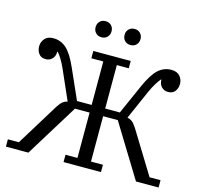

<svg xmlns="http://www.w3.org/2000/svg" viewBox="-123 -1029 1229 1165"><g transform="rotate(15 491.5 -446.0)"><path d="M12 -46H81L245 -313Q262 -339 275 -348.5Q288 -358 303 -361L222 -545Q208 -576 194 -599.5Q180 -623 167 -637H164Q164 -609 148 -592Q132 -575 106 -575Q78 -575 63.5 -594.5Q49 -614 49 -640Q49 -668 67 -689Q85 -710 121 -710Q168 -710 203.5 -678Q239 -646 274 -566L357 -379H449V-652H374V-698H609V-652H534V-379H626L709 -566Q744 -645 779.5 -677.5Q815 -710 862 -710Q898 -710 916 -689Q934 -668 934 -640Q934 -614 919.5 -594.5Q905 -575 876 -575Q850 -575 834 -592Q818 -609 818 -637H815Q803 -623 788.5 -599.5Q774 -576 760 -545L679 -361Q695 -358 708 -348.5Q721 -339 738 -313L902 -46H971V0H829L626 -331H534V-46H609V0H374V-46H449V-331H357L153 0H12ZM400 -791Q377 -791 363.5 -805.5Q350 -820 350 -840V-843Q350 -863 363.5 -877.5Q377 -892 400 -892Q423 -892 436.5 -877.5Q450 -863 450 -843V-840Q450 -820 436.5 -805.5Q423 -791 400 -791ZM582 -791Q559 -791 545.5 -805.5Q532 -820 532 -840V-843Q532 -863 545.5 -877.5Q559 -892 582 -892Q605 -892 618.5 -877.5Q632 -863 632 -843V-840Q632 -820 618.5 -805.5Q605 -791 582 -791Z"/></g></svg>

Font: IBM Plex Serif
Style: Regular
Weight: 400
Designer: Mike Abbink, Paul van der Laan, Pieter van Rosmalen
Foundry: Bold Monday
Version: Version 3.001